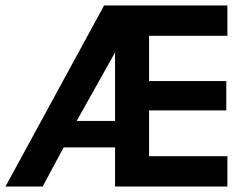

<svg xmlns="http://www.w3.org/2000/svg" viewBox="-24 -680 892 700"><path d="M355.5 -660H487L465.5 -142.5H208L131.5 0H-4ZM255.5 -239H403.5V-496L401.5 -499.5ZM395.5 -660H805V-549.5H519.5V-384.5H801V-277.5H519.5V-110.5H805V0H395.5Z"/></svg>

Font: League Spartan Thin SemiBold
Style: Regular
Weight: 600
Version: Version 2.002